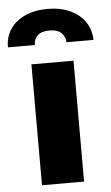

<svg xmlns="http://www.w3.org/2000/svg" viewBox="-100 -803 484 839"><g transform="rotate(-5 141.5 -383.0)"><path d="M49.8 -530.3H234.4V0H49.8ZM140.6 -765.6Q196.8 -765.6 239.3 -746.1Q281.7 -726.6 305.2 -692.1Q328.6 -657.7 329.1 -613.3H210.9Q210 -637.7 193.1 -654.3Q176.3 -670.9 140.6 -670.9Q105.5 -670.9 88.4 -654.3Q71.3 -637.7 72.3 -613.3H-45.9Q-46.4 -657.7 -23.7 -692.1Q-1 -726.6 41.5 -746.1Q84 -765.6 140.6 -765.6Z"/></g></svg>

Font: Pretendard JP Black
Style: Regular
Weight: 900
Designer: Base glyphs from Inter by Rasmus Andersson; Hangeul glyphs from Noto Sans CJK(Source Han Sans) by Jang Soo-young and Kan
Foundry: Kil Hyung-jin
Version: Version 1.309